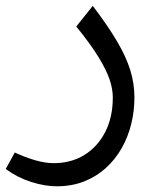

<svg xmlns="http://www.w3.org/2000/svg" viewBox="-100 -423 551 673"><path d="M98.6 230Q57.6 230 10 215Q-37.7 200 -80 169.4L-48.1 111.5Q-15.4 127.2 21.3 138.1Q58 148.9 88 148.9Q149.3 148.9 195.9 120.1Q242.4 91.2 268.9 39.5Q295.4 -12.2 295.4 -81Q295.4 -111.4 283.9 -145.1Q272.4 -178.8 244.7 -223.8Q217.1 -268.8 167.4 -330.1L225.2 -402.5Q278.2 -332.6 310 -278.6Q341.9 -224.6 356.5 -177.6Q371.2 -130.6 371.2 -81Q371.2 -33.9 360 11.6Q348.8 57.1 326.5 96.4Q304.2 135.7 271 165.9Q237.8 196 194.7 213Q151.6 230 98.6 230Z"/></svg>

Font: Lexend Medium
Style: Regular
Weight: 500
Designer: Bonnie Shaver-Troup, Thomas Jockin
Foundry: Lexend
Version: Version 1.005